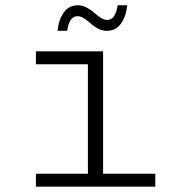

<svg xmlns="http://www.w3.org/2000/svg" viewBox="-20 -703 640 723"><path d="M196.8 -586.9Q200.7 -628.4 220 -655.8Q239.3 -683.1 273.9 -683.1Q290 -683.1 306.4 -674.6Q322.8 -666 334 -655.5Q345.2 -645 358.9 -636.5Q372.6 -627.9 383.8 -627.9Q415 -627.9 422.9 -683.1H459Q455.1 -642.1 435.8 -614.5Q416.5 -586.9 381.8 -586.9Q365.2 -586.9 348.9 -595.5Q332.5 -604 321.5 -614.5Q310.5 -625 297.1 -633.5Q283.7 -642.1 272 -642.1Q240.7 -642.1 232.9 -586.9ZM115.2 0V-48.8H311V-460.9H115.2V-509.8H368.2V-48.8H564.9V0Z"/></svg>

Font: Office Code Pro Light
Style: Regular
Weight: 300
Designer: Nathan Rutzky & Paul D. Hunt
Foundry: Adobe Systems Incorporated
Version: Version 1.004;PS 001.004;hotconv 1.0.70;makeotf.lib2.5.58329